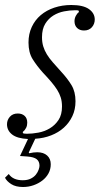

<svg xmlns="http://www.w3.org/2000/svg" viewBox="-23 -544 404 768"><path d="M69 204Q40 204 22 192.5Q4 181 -3 167L12 152Q29 177 68 177Q87 177 100 170.5Q113 164 120.5 154.5Q128 145 131.5 135Q135 125 135 119Q135 102 124 93Q113 84 86 82L57 80L89 12Q46 10 25.5 -6Q5 -22 5 -47Q5 -64 16.5 -77Q28 -90 48 -90Q65 -90 75.5 -80.5Q86 -71 86 -53Q86 -31 68 -16L69 -11Q73 -9 85 -9Q106 -9 130.5 -13.5Q155 -18 176 -30.5Q197 -43 211 -64Q225 -85 225 -118Q225 -138 220 -154Q215 -170 205.5 -185Q196 -200 182 -216.5Q168 -233 149 -253Q124 -281 107.5 -307.5Q91 -334 91 -374Q91 -408 104 -436Q117 -464 140 -483.5Q163 -503 194.5 -513.5Q226 -524 262 -524Q310 -524 333 -507.5Q356 -491 356 -466Q356 -448 344.5 -435Q333 -422 313 -422Q296 -422 285.5 -432Q275 -442 275 -459Q275 -470 280 -480Q285 -490 293 -496L291 -502Q288 -503 277 -503Q256 -503 233 -498.5Q210 -494 190.5 -482Q171 -470 158 -449Q145 -428 145 -395Q145 -375 150 -358.5Q155 -342 164.5 -326.5Q174 -311 188 -295Q202 -279 221 -258Q247 -230 263 -203.5Q279 -177 279 -139Q279 -106 266.5 -79.5Q254 -53 232.5 -33.5Q211 -14 181.5 -2.5Q152 9 118 11L92 66L94 69Q102 67 110.5 66Q119 65 126 65Q151 65 165.5 78Q180 91 180 113Q180 133 171 149.5Q162 166 146.5 178Q131 190 111 197Q91 204 69 204Z"/></svg>

Font: IBM Plex Serif Light
Style: Italic
Weight: 300
Italic angle: -14°
Designer: Mike Abbink, Paul van der Laan, Pieter van Rosmalen
Foundry: Bold Monday
Version: Version 3.001